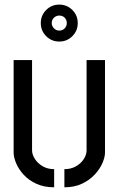

<svg xmlns="http://www.w3.org/2000/svg" viewBox="-20 -792 505 817"><path d="M232.2 -615.2Q199.4 -615.2 176.5 -638.1Q153.6 -660.9 153.6 -693.8Q153.6 -726.6 176.5 -749.5Q199.3 -772.4 232.2 -772.4Q265 -772.4 287.9 -749.5Q310.8 -726.7 310.8 -693.8Q310.8 -661 287.9 -638.1Q265.1 -615.2 232.2 -615.2ZM232.2 -661.8Q246.2 -661.8 255.2 -671.3Q264.2 -680.8 264.2 -693.8Q264.2 -707.8 255.2 -716.8Q246.2 -725.8 232.2 -725.8Q219.2 -725.8 209.7 -716.8Q200.2 -707.8 200.2 -693.8Q200.2 -680.8 209.7 -671.3Q219.2 -661.8 232.2 -661.8ZM254 5V-72.2Q282.8 -72.2 304.1 -84.8Q325.4 -97.4 336.9 -115.7Q348.4 -134.1 348.4 -152V-536.4H426.8V-142.7Q426.8 -123.9 416.2 -98.9Q405.6 -73.8 383.8 -50Q362 -26.2 329.6 -10.6Q297.2 5 254 5ZM210.4 5Q167.2 5 134.5 -10.1Q101.8 -25.3 80.5 -48.7Q59.2 -72.2 48.6 -97.6Q38 -122.9 38 -142.6V-536.4H116.4V-152Q116.4 -134.8 128.2 -116.1Q140 -97.4 161.1 -84.8Q182.2 -72.2 210.4 -72.2Z"/></svg>

Font: Stick No Bills ExtraLight
Style: Regular
Weight: 200
Designer: Kosala Senevirathne, Siva Puranthara, Lasantha Premarathna, Tharique Azeez
Foundry: mooniak
Version: Version 2.000